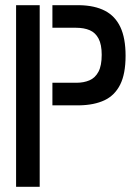

<svg xmlns="http://www.w3.org/2000/svg" viewBox="-20 -720 522 740"><path d="M42 0V-700H133V0ZM182 -314V-401H274Q303 -401 325 -410.5Q347 -420 359.5 -443.5Q372 -467 372 -509Q372 -548 360 -571Q348 -594 326 -603.5Q304 -613 273 -613H182V-700H286Q345 -699 384.5 -678.5Q424 -658 444 -615.5Q464 -573 464 -505Q464 -435 443 -393.5Q422 -352 382.5 -333.5Q343 -315 286 -314Z"/></svg>

Font: Stick No Bills ExtraLight Medium
Style: Regular
Weight: 500
Version: Version 2.000